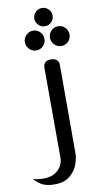

<svg xmlns="http://www.w3.org/2000/svg" viewBox="-153 -825 566 1100"><g transform="rotate(-10 130.0 -275.0)"><path d="M-45 177Q-16 185 17 185Q56 185 82 169Q108 153 119.5 130Q131 107 131 85L130 -438Q130 -480 175 -480Q194 -480 207 -470.5Q220 -461 220 -439V73Q220 104 207 139.5Q194 175 161 202Q128 229 72 229Q21 229 -7 210.5Q-35 192 -45 177ZM228 -726Q228 -704 212.5 -688.5Q197 -673 175 -673Q153 -673 137.5 -688.5Q122 -704 122 -726Q122 -748 137.5 -763.5Q153 -779 175 -779Q197 -779 212.5 -763.5Q228 -748 228 -726ZM159 -603Q159 -579 142.5 -562Q126 -545 102 -545Q79 -545 62 -562Q45 -579 45 -603Q45 -626 62 -643Q79 -660 102 -660Q126 -660 142.5 -643Q159 -626 159 -603ZM305 -603Q305 -579 288.5 -562Q272 -545 248 -545Q225 -545 208 -562Q191 -579 191 -603Q191 -626 208 -643Q225 -660 248 -660Q272 -660 288.5 -643Q305 -626 305 -603Z"/></g></svg>

Font: El Messiri
Style: Regular
Weight: 400
Designer: Mohamed Gaber
Foundry: Kief Type Foundry
Version: Version 2.006